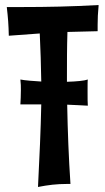

<svg xmlns="http://www.w3.org/2000/svg" viewBox="-20 -723 419 763"><path d="M329 -407C315 -402 283 -399 246 -398V-413C246 -474 246 -534 248 -596L368 -599V-625C368 -650 369 -670 372 -703C263 -697 170 -695 66 -695H7C12 -651 14 -626 15 -581L138 -590C141 -527 143 -464 144 -399C112 -401 82 -403 61 -407C63 -392 63 -378 63 -365C63 -345 62 -325 61 -308H116H144C142 -207 137 -100 131 20C172 12 206 8 246 8H260C253 -97 249 -201 247 -307C278 -306 306 -304 329 -303C328 -312 328 -336 328 -360C328 -383 328 -404 329 -407Z"/></svg>

Font: Rum Raisin
Style: Regular
Weight: 400
Designer: Astigmatic (AOETI)
Foundry: Astigmatic (AOETI)
Version: Version 1.000